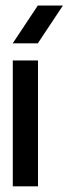

<svg xmlns="http://www.w3.org/2000/svg" viewBox="-20 -654 241 674"><path d="M112.7 -634.5H200.8L112.7 -501.8H24.6ZM113.4 0ZM24.9 -441.8V0H113.4V-441.8Z"/></svg>

Font: Ulica
Style: Regular
Weight: 400
Version: Version